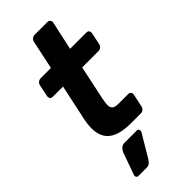

<svg xmlns="http://www.w3.org/2000/svg" viewBox="-294 -761 1043 1043"><g transform="rotate(-45 227.0 -239.5)"><path d="M256 0Q188 0 147 -20.5Q106 -41 92.5 -84Q79 -127 92 -192L137 -402H59Q48 -402 42.5 -409Q37 -416 39 -427L53 -495Q55 -506 64 -513Q73 -520 83 -520H162L197 -685Q199 -696 207.5 -703Q216 -710 227 -710H325Q335 -710 341 -703Q347 -696 345 -685L309 -520H434Q445 -520 450 -513Q455 -506 453 -495L439 -427Q437 -416 428.5 -409Q420 -402 409 -402H284L242 -204Q237 -179 236.5 -160.5Q236 -142 246.5 -132.5Q257 -123 283 -123H359Q369 -123 374.5 -116Q380 -109 378 -99L362 -25Q360 -14 352 -7Q344 0 333 0ZM83 231Q75 231 71 224.5Q67 218 70 209L115 83Q120 70 130.5 60Q141 50 157 50H251Q259 50 263 56Q267 62 265 69Q264 72 263 75Q262 78 259 81L186 204Q180 214 170.5 222.5Q161 231 146 231Z"/></g></svg>

Font: Rubik SemiBold
Style: Italic
Weight: 600
Italic angle: -12°
Designer: Hubert and Fischer
Foundry: Hubert and Fischer
Version: Version 2.300;gftools[0.9.30]